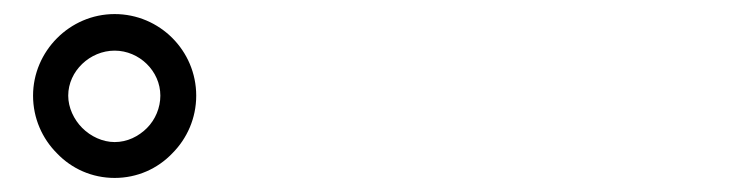

<svg xmlns="http://www.w3.org/2000/svg" viewBox="-20 -844 1040 273"><path d="M225 -626C246 -647 259 -676 259 -708C259 -772 207 -824 143 -824C79 -824 27 -771 27 -708C27 -676 40 -647 61 -626C82 -604 111 -591 143 -591C175 -591 204 -604 225 -626ZM97 -662C85 -674 77 -691 77 -708C77 -743 108 -772 143 -772C178 -772 208 -743 208 -708C208 -691 201 -674 189 -662C177 -650 161 -642 143 -642C126 -642 109 -650 97 -662Z"/></svg>

Font: GenSenRounded2 TW M
Style: Regular
Weight: 500
Version: Version 2.100;PS 2.1;hotconv 16.6.51;makeotf.lib2.5.65220 DE